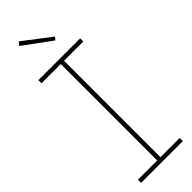

<svg xmlns="http://www.w3.org/2000/svg" viewBox="-317 -980 994 994"><g transform="rotate(-45 180.0 -483.0)"><path d="M27 -729V-752H333V-729H192V-23H333V0H27V-23H168V-729ZM97 -966 82 -947 235 -835 247 -851Z"/></g></svg>

Font: Hepta Slab ExtraLight
Style: Regular
Weight: 200
Designer: Michael LaGattuta
Foundry: Michael LaGattuta
Version: Version 1.100